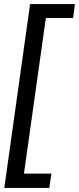

<svg xmlns="http://www.w3.org/2000/svg" viewBox="-20 -700 386 938"><path d="M1 218H221L231 148H97L204 -612H337L346 -680H127Z"/></svg>

Font: Ronzino Oblique
Style: Italic
Weight: 400
Italic angle: -8°
Designer: Nunzio Mazzaferro
Foundry: Collletttivo
Version: Version 1.000;Glyphs 3.3 (3337)